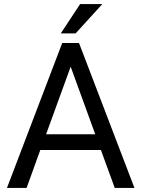

<svg xmlns="http://www.w3.org/2000/svg" viewBox="-20 -922 692 942"><path d="M543 0 475.1 -186H177.7L110.4 0H14.2L285.2 -710.9H367.7L639.6 0ZM206.1 -263.2H447.3L326.7 -594.7ZM278.3 -758.3 373 -901.9H481.9L351.1 -758.3Z"/></svg>

Font: Vazirmatn RD UI FD
Style: Regular
Weight: 400
Designer: Saber Rastikerdar
Foundry: Saber Rastikerdar
Version: Version 33.003